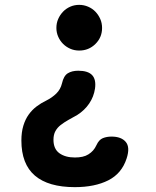

<svg xmlns="http://www.w3.org/2000/svg" viewBox="-20 -580 640 790"><path d="M501 72Q481 134 425.5 162Q370 190 288 190Q179 190 123.5 142.5Q68 95 68 -2Q68 -36 76 -62.5Q84 -89 98 -108.5Q112 -128 130.5 -142Q149 -156 170 -166Q194 -178 211.5 -195Q229 -212 235 -237Q242 -268 259 -278.5Q276 -289 302 -289Q342 -289 359 -271Q376 -253 371 -216Q366 -182 347 -154Q328 -126 298 -107Q278 -96 260.5 -86Q243 -76 229.5 -65.5Q216 -55 208 -40.5Q200 -26 200 -5Q200 33 224.5 50.5Q249 68 288 68Q305 68 319 65Q333 62 344 55Q355 48 363 39Q371 30 377 17Q387 -5 403 -11.5Q419 -18 439 -18Q479 -18 497.5 4Q516 26 501 72ZM400 -465Q400 -426 372.5 -399Q345 -372 306 -372Q286 -372 269 -379.5Q252 -387 239.5 -399.5Q227 -412 219.5 -429Q212 -446 212 -465Q212 -485 219.5 -502Q227 -519 239.5 -532Q252 -545 269 -552.5Q286 -560 306 -560Q325 -560 342.5 -552.5Q360 -545 372.5 -532Q385 -519 392.5 -502Q400 -485 400 -465Z"/></svg>

Font: Maple Mono
Style: Bold
Weight: 700
Monospace: yes
Designer: subframe7536
Version: Version 7.200